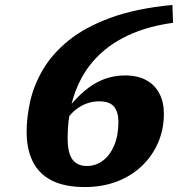

<svg xmlns="http://www.w3.org/2000/svg" viewBox="-20 -742 742 775"><path d="M676 -722 678.5 -650Q582 -636.5 510.5 -605.2Q439 -574 389.8 -529.2Q340.5 -484.5 310.2 -429.2Q280 -374 266.5 -312Q253 -250 253 -185.5Q253 -124.5 272.5 -98.2Q292 -72 330.5 -72Q366.5 -72 395.2 -93.5Q424 -115 441 -155.2Q458 -195.5 458 -251Q458 -289 440.5 -311Q423 -333 380.5 -333Q357 -333 333.8 -325.5Q310.5 -318 288.8 -301.8Q267 -285.5 248.5 -258.5L224.5 -262.5Q257 -311.5 289.2 -345Q321.5 -378.5 353.8 -399Q386 -419.5 418.5 -428.5Q451 -437.5 485 -437.5Q536 -437.5 570.8 -418.2Q605.5 -399 623.5 -364.2Q641.5 -329.5 641.5 -283Q641.5 -220 618.2 -166.2Q595 -112.5 552.5 -72Q510 -31.5 451.5 -9.2Q393 13 322.5 13Q241 13 189 -13.5Q137 -40 112.2 -90.2Q87.5 -140.5 87.5 -209.5Q87.5 -269.5 102.2 -334.5Q117 -399.5 154 -462.2Q191 -525 257.2 -578.8Q323.5 -632.5 426.2 -670.2Q529 -708 676 -722Z"/></svg>

Font: Newsreader 9pt
Style: Bold Italic
Weight: 700
Italic angle: -17°
Designer: Hugues Gentile
Foundry: Production Type
Version: Version 1.003